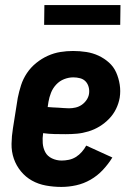

<svg xmlns="http://www.w3.org/2000/svg" viewBox="-20 -729 540 757"><path d="M222 8Q191 8 161 2.5Q131 -3 106 -17Q81 -31 62.5 -53.5Q44 -76 34.5 -103.5Q25 -131 25.5 -162Q26 -193 31 -223L50 -343Q55 -368 63 -393Q71 -418 86 -440.5Q101 -463 122.5 -480.5Q144 -498 168.5 -509Q193 -520 218 -524Q243 -528 268 -528Q295 -528 320.5 -524Q346 -520 368.5 -509.5Q391 -499 409.5 -482.5Q428 -466 438 -443.5Q448 -421 452 -395.5Q456 -370 452 -344Q448 -321 437.5 -299.5Q427 -278 410 -260.5Q393 -243 372.5 -230.5Q352 -218 329 -211Q306 -204 284 -202Q262 -200 239 -200Q217 -200 194.5 -200.5Q172 -201 150 -204Q147 -184 148.5 -164.5Q150 -145 158.5 -129Q167 -113 185 -104.5Q203 -96 223 -96Q237 -96 251.5 -99Q266 -102 279 -110Q292 -118 302.5 -130Q313 -142 320 -155L423 -108Q407 -82 385.5 -59Q364 -36 337 -20.5Q310 -5 280.5 1.5Q251 8 222 8ZM252 -302Q265 -302 278 -305Q291 -308 302 -315.5Q313 -323 321 -334.5Q329 -346 331 -359Q333 -373 329.5 -386Q326 -399 317.5 -408Q309 -417 296 -420.5Q283 -424 269 -424Q251 -424 233 -417Q215 -410 201.5 -395.5Q188 -381 181 -363Q174 -345 171 -327L168 -307Q178 -306 188.5 -305.5Q199 -305 209.5 -304.5Q220 -304 230.5 -303Q241 -302 252 -302ZM154 -631 155 -709H455L454 -631Z"/></svg>

Font: Iosevka SS18 Extrabold
Style: Italic
Weight: 800
Italic angle: -9°
Monospace: yes
Designer: Belleve Invis
Foundry: Belleve Invis
Version: Version 25.1.1; ttfautohint (v1.8.4)